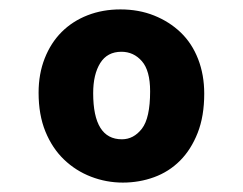

<svg xmlns="http://www.w3.org/2000/svg" viewBox="-20 -526 517 408"><path d="M236 -506Q275 -506 307.5 -493Q340 -480 364 -457Q388 -434 401 -400.5Q414 -367 414 -327Q414 -279 400 -243.5Q386 -208 362.5 -184.5Q339 -161 307.5 -149.5Q276 -138 241 -138Q206 -138 173.5 -150.5Q141 -163 116 -187Q91 -211 76.5 -246.5Q62 -282 62 -329Q62 -369 75 -402Q88 -435 111 -458Q134 -481 166 -493.5Q198 -506 236 -506ZM178 -328Q178 -230 239 -230Q264 -230 281.5 -252.5Q299 -275 299 -332Q299 -376 281.5 -396Q264 -416 238 -416Q208 -416 193 -392Q178 -368 178 -328Z"/></svg>

Font: Mukta
Style: Bold
Weight: 700
Designer: Girish Dalvi and Yashodeep Gholap
Foundry: Ek Type
Version: Version 2.538;PS 1.002;hotconv 16.6.51;makeotf.lib2.5.65220;